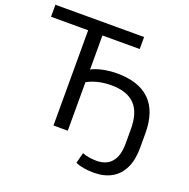

<svg xmlns="http://www.w3.org/2000/svg" viewBox="-153 -851 1167 1186"><g transform="rotate(20 431.0 -258.0)"><path d="M587 189Q552 189 520.5 183.5Q489 178 467 168L485 98Q504 106 528 110Q552 114 579 114Q644 114 678 73Q712 32 712 -49V-142Q712 -252 661 -304Q610 -356 507 -356Q461 -356 421.5 -346.5Q382 -337 349 -319V0H255V-626H11V-705H594V-626H349V-402Q377 -418 422.5 -427.5Q468 -437 516 -437Q658 -437 731.5 -365Q805 -293 805 -148V-52Q805 26 779 80Q753 134 704.5 161.5Q656 189 587 189Z"/></g></svg>

Font: Mulish Medium
Style: Regular
Weight: 500
Designer: Vernon Adams
Foundry: Vernon Adams
Version: Version 3.603; ttfautohint (v1.8.3)